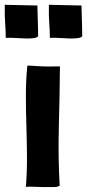

<svg xmlns="http://www.w3.org/2000/svg" viewBox="-75 -780 363 801"><path d="M-51 -622Q-32 -623 -10 -621.5Q12 -620 31.5 -619.5Q51 -619 65.5 -621Q80 -623 84 -629Q84 -644 83.5 -663.5Q83 -683 82.5 -701.5Q82 -720 81.5 -735.5Q81 -751 81 -757L-55 -760Q-56 -714 -53.5 -682.5Q-51 -651 -51 -622ZM133 -622Q152 -623 174 -621.5Q196 -620 215.5 -619.5Q235 -619 249.5 -621Q264 -623 268 -629Q268 -644 267.5 -663.5Q267 -683 266.5 -701.5Q266 -720 265.5 -735.5Q265 -751 265 -757L129 -760Q128 -714 130.5 -682.5Q133 -651 133 -622ZM67 -505Q62 -505 52.5 -506Q43 -507 39 -506V-505Q33 -446 33 -383.5Q33 -321 35 -257Q37 -193 37.5 -128Q38 -63 33 0Q40 -2 61 -1Q82 0 105.5 0.5Q129 1 149 0.5Q169 0 174 -6Q167 -127 170.5 -253Q174 -379 175 -500V-503H158Q126 -502 103 -503Q80 -504 67 -505Z"/></svg>

Font: Londrina Solid
Style: Regular
Weight: 400
Designer: Marcelo Magalhaes
Foundry: Marcelo Magalhães
Version: Version 1.002